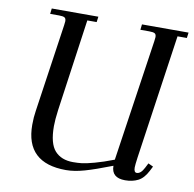

<svg xmlns="http://www.w3.org/2000/svg" viewBox="-79 -782 878 870"><g transform="rotate(10 359.5 -347.0)"><path d="M86.9 -676.8 89.8 -702.1H304.2L300.8 -676.8H257.8L198.2 -254.9Q191.9 -208 191.9 -179.2Q191.9 -99.1 221.4 -66.2Q251 -33.2 305.2 -33.2Q327.6 -33.2 346.4 -35.4Q365.2 -37.6 403.1 -47.9Q440.9 -58.1 490.2 -77.1L573.2 -637.2Q575.2 -650.9 575.2 -655.8Q575.2 -668.5 568.4 -672.6Q561.5 -676.8 543 -676.8H502L504.9 -702.1H719.2L715.8 -676.8H672.9L589.8 -104Q585 -68.8 585 -58.1Q585 -35.2 598.1 -35.2Q616.7 -35.2 631.8 -64.9L643.1 -86.9L666 -76.2L654.8 -54.2Q636.7 -19 611.1 -6.1Q585.4 6.8 551.8 6.8Q488.8 6.8 488.8 -48.8Q411.1 -18.6 364.5 -5.4Q317.9 7.8 279.8 7.8Q94.2 7.8 94.2 -168Q94.2 -203.1 99.1 -232.9L158.2 -637.2Q160.2 -650.9 160.2 -655.8Q160.2 -668.5 153.3 -672.6Q146.5 -676.8 127.9 -676.8Z"/></g></svg>

Font: Dihjauti S
Style: Bold Italic
Weight: 700
Italic angle: -9°
Designer: T. Christopher White
Version: Version 3.0.0